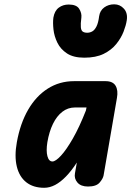

<svg xmlns="http://www.w3.org/2000/svg" viewBox="-20 -886 623 912"><path d="M190 6Q138 6 104.8 -20.2Q71.5 -46.5 59.8 -95.2Q48 -144 60 -210.5Q76 -299.5 113.5 -364.5Q151 -429.5 206.8 -465Q262.5 -500.5 332 -500.5H481.5Q516 -500.5 529 -478.8Q542 -457 535.5 -421L472 -52.5Q469 -37 453 -18.5Q437 0 398 0Q364 0 347.8 -19Q331.5 -38 336 -62.5L345 -114Q319.5 -74.5 293.5 -47.8Q267.5 -21 241.8 -7.5Q216 6 190 6ZM205 -210.5Q198.5 -169.5 205.2 -144.2Q212 -119 229 -119Q244 -119 269.5 -146.5Q295 -174 326 -228Q357 -282 388 -361L391 -375.5H336Q302.5 -375.5 276 -355Q249.5 -334.5 231.5 -297.5Q213.5 -260.5 205 -210.5ZM380.5 -612Q329 -612 298.2 -632.2Q267.5 -652.5 252.5 -683.2Q237.5 -714 234 -746Q230.5 -778 233.5 -802Q239 -834.5 259 -849.5Q279 -864.5 306.5 -864.5Q343.5 -864.5 356.2 -844Q369 -823.5 366.5 -802.5Q362.5 -772 364 -756.5Q365.5 -741 373.2 -735.8Q381 -730.5 394.5 -730.5Q407 -730.5 418.2 -736.8Q429.5 -743 438.2 -760.2Q447 -777.5 451 -809.5Q455 -836 475.2 -850.8Q495.5 -865.5 522.5 -865.5Q550 -865.5 568.8 -844.5Q587.5 -823.5 582 -789Q578.5 -765.5 566.8 -735.2Q555 -705 532.2 -676.8Q509.5 -648.5 472.5 -630.2Q435.5 -612 380.5 -612Z"/></svg>

Font: Edu VIC WA NT Hand Pre
Style: Regular
Weight: 400
Designer: Tina and Corey Anderson, Eben Sorkin, Mirko Velimirovic
Foundry: Google for Education
Version: Version 1.000